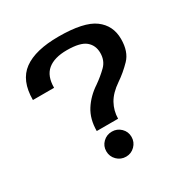

<svg xmlns="http://www.w3.org/2000/svg" viewBox="-159 -817 944 970"><g transform="rotate(-30 312.5 -332.0)"><path d="M239 -170Q239 -239.5 270.5 -289Q302 -338.5 356 -374Q393 -400 422.5 -429Q452 -458 452 -503Q452 -547.5 420.8 -573.5Q389.5 -599.5 312 -599.5Q238.5 -599.5 200 -567.5Q161.5 -535.5 161.5 -467H38Q38 -580.5 106.2 -630.2Q174.5 -680 309.5 -680Q457 -680 517.5 -635.2Q578 -590.5 578 -511.5Q578 -438 539.5 -398.2Q501 -358.5 458 -329.5Q408 -295.5 386 -255.8Q364 -216 363.5 -170ZM303.5 16.5Q272.5 16.5 251 -5Q229.5 -26.5 229.5 -57Q229.5 -87.5 251 -108.5Q272.5 -129.5 303.5 -129.5Q333.5 -129.5 355 -108.5Q376.5 -87.5 376.5 -57Q376.5 -26.5 355 -5Q333.5 16.5 303.5 16.5Z"/></g></svg>

Font: Anybody ExtraExpanded Medium
Style: Regular
Weight: 500
Width: 8
Designer: Tyler Finck
Foundry: Etcetera Type Company
Version: Version 1.010; ttfautohint (v1.8.3) -l 8 -r 50 -G 200 -x 14 